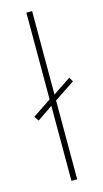

<svg xmlns="http://www.w3.org/2000/svg" viewBox="-119 -799 451 838"><g transform="rotate(-15 106.5 -380.0)"><path d="M94 0V-339L24 -291L10 -312L94 -368V-760H120V-383L201 -437L213 -418L120 -356V0Z"/></g></svg>

Font: Noto Sans Armenian Thin
Style: Regular
Weight: 250
Version: Version 2.007